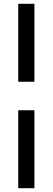

<svg xmlns="http://www.w3.org/2000/svg" viewBox="-20 -775 277 1010"><path d="M76 -345V-755H161V-345ZM76 215V-195H161V215Z"/></svg>

Font: Hermeneus One
Style: Regular
Weight: 400
Designer: Rodrigo Fuenzalida, Pablo Impallari
Foundry: Pablo Impallari, Rodrigo Fuenzalida
Version: Version 1.002; ttfautohint (v0.93) -l 8 -r 50 -G 200 -x 14 -